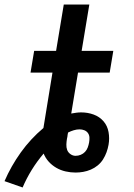

<svg xmlns="http://www.w3.org/2000/svg" viewBox="-73 -755 593 849"><path d="M27 74 -53 46Q-24 -21 19 -81Q62 -141 119 -189L159 -434H62L78 -530H175L209 -735H322L288 -530H428L412 -434H272L242 -253Q253 -255 264 -256.5Q275 -258 286 -258Q315 -258 341 -248.5Q367 -239 384.5 -219Q402 -199 407 -171Q412 -143 407 -115Q404 -98 398 -81.5Q392 -65 382.5 -50Q373 -35 359 -23.5Q345 -12 328.5 -5Q312 2 295 5Q278 8 261 8Q239 8 217 3Q195 -2 176 -13Q157 -24 142.5 -40Q128 -56 120 -76Q91 -42 67.5 -4Q44 34 27 74ZM261 -66Q273 -66 284 -70.5Q295 -75 303 -83.5Q311 -92 315 -103Q319 -114 321 -125Q323 -136 322.5 -147Q322 -158 316 -166.5Q310 -175 300 -179Q290 -183 279 -183Q266 -183 253 -179Q240 -175 228 -169L226 -159Q226 -155 225 -150.5Q224 -146 223 -141Q221 -129 220.5 -116Q220 -103 224 -92Q228 -81 238.5 -73.5Q249 -66 261 -66Z"/></svg>

Font: Iosevka Curly Slab Oblique
Style: Bold
Weight: 700
Italic angle: -9°
Monospace: yes
Designer: Belleve Invis
Foundry: Belleve Invis
Version: Version 11.1.0; ttfautohint (v1.8.3)